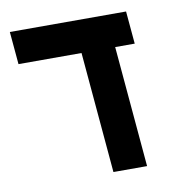

<svg xmlns="http://www.w3.org/2000/svg" viewBox="-71 -680 743 750"><g transform="rotate(-10 300.0 -304.5)"><path d="M277.5 -479.5H27.5L16 -609H477L488.5 -479.5H411L453 0H319.5Z"/></g></svg>

Font: JuliaMono ExtraBold
Style: Italic
Weight: 800
Italic angle: -9°
Monospace: yes
Designer: cormullion
Foundry: corm
Version: Version 0.057; ttfautohint (v1.8.4)